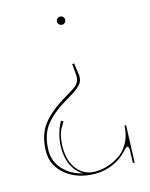

<svg xmlns="http://www.w3.org/2000/svg" viewBox="-115 -596 711 912"><g transform="rotate(-15 240.0 -139.5)"><path d="M284.2 -516.6Q290 -510.7 290 -502.4Q290 -494.1 284.2 -488.3Q278.3 -482.4 270 -482.4Q261.7 -482.4 255.9 -488.3Q250 -494.1 250 -502.4Q250 -510.7 255.9 -516.6Q261.7 -522.5 270 -522.5Q278.3 -522.5 284.2 -516.6ZM433.1 239.3H424.8L426.3 187.5Q426.3 186 426.5 183.6Q426.8 181.2 426.8 180.2Q426.8 157.2 419.4 157.2Q412.6 157.2 400.4 171.4Q370.1 206.1 327.1 224.1Q284.2 242.2 242.2 242.2Q154.3 242.2 97.2 196.5Q40 150.9 40 80.1Q40 2.9 77.6 -48.3Q115.2 -99.6 195.3 -146.5Q240.2 -172.9 251 -182.1Q272.9 -201.2 272.9 -225.1Q272.9 -241.2 267.6 -289.6L277.3 -290.5L285.6 -231.4Q285.6 -230 285.9 -228Q286.1 -226.1 286.1 -225.1Q286.1 -210.4 280.8 -198.2Q275.4 -186 260.7 -174.1Q246.1 -162.1 238.5 -157Q231 -151.9 208.5 -138.7Q207.5 -138.2 207 -137.7Q206.5 -137.2 205.6 -136.7Q204.6 -136.2 203.9 -135.7Q203.1 -135.3 202.1 -134.8Q123 -88.9 87.9 -41.3Q52.7 6.3 52.7 80.1Q52.7 133.3 88.9 172.6Q125 211.9 185.1 225.6Q151.9 208 132.8 170.4Q113.8 132.8 113.8 82Q113.8 17.1 146.5 -43.5L157.7 -37.6Q157.2 -36.6 150.4 -25.6Q143.6 -14.6 141.1 -10.3Q138.7 -5.9 134.8 3.2Q130.9 12.2 128.9 20Q121.6 52.7 121.6 82Q121.6 149.4 154.8 190.7Q188 231.9 242.2 231.9Q272.5 231.9 302.5 222.9Q332.5 213.9 360.1 196Q387.7 178.2 407 146.5Q426.3 114.7 430.7 74.2L432.1 59.6Q432.1 56.2 436 56.2Q439.9 56.2 439.9 59.6Z"/></g></svg>

Font: ZnikomitNo25
Style: Regular
Weight: 100
Designer: gluk
Foundry: gluk
Version: Version 0.56